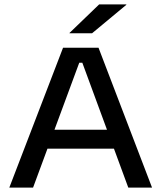

<svg xmlns="http://www.w3.org/2000/svg" viewBox="-20 -857 737 877"><path d="M22.5 0 268 -639H430L674.5 0H566L356 -570.5H342L131 0ZM173 -178V-264.5H523.5V-178ZM433 -837H557V-835L400.5 -705H297.5V-706.5Z"/></svg>

Font: Anek Gurmukhi Medium SemiExpanded
Style: Regular
Weight: 500
Width: 6
Version: Version 1.003